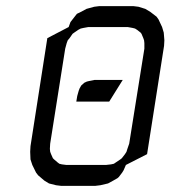

<svg xmlns="http://www.w3.org/2000/svg" viewBox="-20 -604 554 624"><path d="M78.1 -110.8 79.1 -128.9 133.8 -480 203.1 -516.1 209 -532.2 215.8 -541 226.1 -554.2 230 -559.1 244.1 -565.9 261.2 -575.2 286.1 -582 301.8 -584H414.1L430.2 -582L452.1 -575.2L467.8 -565.9L488.8 -549.8L495.1 -541L506.8 -516.1L512.2 -498L514.2 -473.1L513.2 -455.1L458 -103L389.2 -67.9L381.8 -50.8L377 -43L366.2 -28.8L361.8 -24.9L348.1 -17.1L331.1 -7.8L306.2 -2L290 0H178.2L162.1 -2L139.2 -7.8L124 -17.1L104 -34.2L97.2 -43L85 -67.9L79.1 -85.9ZM142.1 -120.1 143.1 -110.8 146 -103 151.9 -89.8 155.8 -85.9 166 -77.1 172.9 -71.8 181.2 -69.8 195.8 -67.9H324.2L340.8 -69.8L350.1 -71.8L357.9 -77.1L371.1 -85.9L376 -89.8L386.2 -103L391.1 -110.8L394 -120.1L399.9 -137.2L449.2 -445.8V-463.9L448.2 -473.1L445.8 -480L439.9 -494.1L437 -498L425.8 -506.8L418.9 -511.2L411.1 -513.2L395 -516.1H267.1L251 -513.2L242.2 -511.2L233.9 -506.8L221.2 -498L215.8 -494.1L206.1 -480L200.2 -473.1L196.8 -463.9L191.9 -445.8L143.1 -137.2ZM228 -273.9 231 -292 235.8 -309.1 238.8 -316.9 244.1 -326.2 253.9 -335 262.2 -338.9 270 -340.8 287.1 -344.2H378.9L335 -273.9Z"/></svg>

Font: Petahja
Style: Italic
Weight: 400
Designer: T. Christopher White
Version: Version 1.1